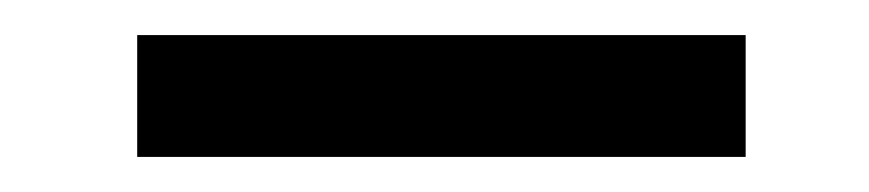

<svg xmlns="http://www.w3.org/2000/svg" viewBox="-20 -731 498 110"><path d="M407.2 -641.1H58.6V-710.9H407.2Z"/></svg>

Font: Dirooz
Style: Regular
Weight: 400
Foundry: DejaVu fonts team - Redesigned by Saber Rastikerdar
Version: Version 0.2.1